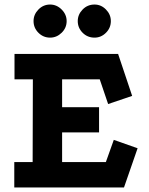

<svg xmlns="http://www.w3.org/2000/svg" viewBox="-20 -827 657 847"><path d="M44 -589H501L563 -404L457 -368L420 -477H254V-354H417V-243H254V-112H447L482 -210L587 -173L527 0H43V-112H124L125 -477H44ZM397 -807Q426 -807 447.5 -785Q469 -763 469 -734Q469 -704 447.5 -682.5Q426 -661 397 -661Q366 -661 344.5 -682.5Q323 -704 323 -734Q323 -763 344.5 -785Q366 -807 397 -807ZM201 -807Q230 -807 252 -785Q274 -763 274 -734Q274 -704 252 -682.5Q230 -661 201 -661Q171 -661 149.5 -682.5Q128 -704 128 -734Q128 -763 149.5 -785Q171 -807 201 -807Z"/></svg>

Font: Podkova ExtraBold
Style: Regular
Weight: 800
Designer: Ilya Yudin
Foundry: Cyreal (www.cyreal.org)
Version: Version 2.103